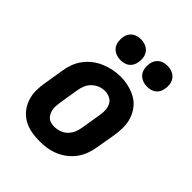

<svg xmlns="http://www.w3.org/2000/svg" viewBox="-211 -886 1022 1022"><g transform="rotate(45 300.0 -375.0)"><path d="M256 8Q224 8 193 2Q162 -4 136 -19Q110 -34 91.5 -57.5Q73 -81 63.5 -110Q54 -139 54 -170.5Q54 -202 60 -234L78 -344Q82 -372 92 -398.5Q102 -425 119.5 -448.5Q137 -472 160.5 -490Q184 -508 211 -519Q238 -530 265 -535.5Q292 -541 320 -541Q352 -541 382.5 -533.5Q413 -526 439 -511.5Q465 -497 483.5 -473Q502 -449 511.5 -420.5Q521 -392 521 -360Q521 -328 516 -296L497 -186Q493 -159 483 -132Q473 -105 456 -81.5Q439 -58 415.5 -40Q392 -22 365 -11Q338 0 310.5 4Q283 8 256 8ZM258 -102Q278 -102 298 -109Q318 -116 333 -131Q348 -146 356 -165Q364 -184 367 -204L385 -314Q389 -334 388.5 -354.5Q388 -375 379.5 -392.5Q371 -410 353.5 -419Q336 -428 315 -428Q295 -428 276 -420.5Q257 -413 242 -398.5Q227 -384 219 -365Q211 -346 208 -326L190 -216Q188 -203 187 -189Q186 -175 188 -162.5Q190 -150 195.5 -138Q201 -126 210 -117.5Q219 -109 232 -105.5Q245 -102 258 -102ZM456 -602Q438 -602 421 -609Q404 -616 393.5 -629.5Q383 -643 380 -661.5Q377 -680 380 -699Q382 -712 389 -724Q396 -736 407 -744Q418 -752 431 -755Q444 -758 456 -758Q475 -758 492 -751Q509 -744 519.5 -730.5Q530 -717 533 -698.5Q536 -680 532 -661Q530 -648 523.5 -636Q517 -624 506 -616Q495 -608 482 -605Q469 -602 456 -602ZM256 -602Q238 -602 221 -609Q204 -616 193.5 -629.5Q183 -643 180 -661.5Q177 -680 180 -699Q182 -712 189 -724Q196 -736 207 -744Q218 -752 231 -755Q244 -758 256 -758Q275 -758 292 -751Q309 -744 319.5 -730.5Q330 -717 333 -698.5Q336 -680 332 -661Q330 -648 323.5 -636Q317 -624 306 -616Q295 -608 282 -605Q269 -602 256 -602Z"/></g></svg>

Font: Iosevka Curly Slab XBdExObl
Style: Regular
Weight: 800
Width: 7
Italic angle: -9°
Monospace: yes
Designer: Belleve Invis
Foundry: Belleve Invis
Version: Version 11.1.0; ttfautohint (v1.8.3)